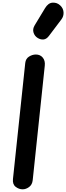

<svg xmlns="http://www.w3.org/2000/svg" viewBox="-20 -1410 493 1430"><path d="M148.5 0Q121 0 96.8 -18.5Q72.5 -37 76.5 -76.5L168 -940.5Q171.5 -973 196.2 -988.5Q221 -1004 247 -1004Q279.5 -1004 298.5 -981Q317.5 -958 313.5 -921L223.5 -67.5Q220 -34.5 196.8 -17.2Q173.5 0 148.5 0ZM261 -1127Q238 -1141 229.8 -1167.2Q221.5 -1193.5 238 -1221L315 -1348.5Q339 -1388.5 371.8 -1390.2Q404.5 -1392 427.5 -1370.5Q451 -1349.5 453.2 -1319.5Q455.5 -1289.5 437 -1265L344.5 -1142.5Q326 -1118 304.2 -1116Q282.5 -1114 261 -1127Z"/></svg>

Font: Edu NSW ACT Hand Pre
Style: Regular
Weight: 400
Designer: Tina and Corey Anderson, Eben Sorkin, Mirko Velimirovic
Foundry: Sorkin Type Co.
Version: Version 2.000